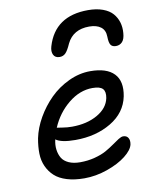

<svg xmlns="http://www.w3.org/2000/svg" viewBox="-89 -883 743 939"><g transform="rotate(-10 282.5 -413.5)"><path d="M413.1 -816.9Q455.1 -816.9 486.3 -805.4Q517.6 -793.9 534.7 -774.2Q551.8 -754.4 559.1 -729.7Q566.4 -705.1 564 -676.8Q562 -647 549.6 -633.5Q537.1 -620.1 518.1 -620.1Q500 -620.1 492.2 -631.3Q484.4 -642.6 483.9 -672.9Q483.4 -705.1 462.4 -720.9Q441.4 -736.8 404.8 -736.8Q325.2 -736.8 293.9 -672.9Q279.3 -639.6 267.3 -627.4Q255.4 -615.2 237.8 -615.2Q215.3 -615.2 207 -632.1Q198.7 -648.9 206.1 -673.8Q248.5 -816.9 413.1 -816.9ZM253.9 -9.8Q205.1 -9.8 167.5 -21.2Q129.9 -32.7 107.2 -53.5Q84.5 -74.2 71.3 -103.3Q58.1 -132.3 57.4 -167.2Q56.6 -202.1 64 -242.2Q74.2 -292 102.5 -341.6Q130.9 -391.1 171.1 -431.2Q211.4 -471.2 264.4 -496.1Q317.4 -521 372.1 -521Q453.1 -521 489.7 -482.9Q526.4 -444.8 512.2 -371.1Q496.1 -292 420.7 -247.1Q345.2 -202.1 243.2 -202.1Q172.4 -202.1 146 -222.2Q139.6 -195.3 142.8 -171.4Q146 -147.5 156.7 -129.6Q167.5 -111.8 190.7 -101.3Q213.9 -90.8 247.1 -90.8Q285.6 -90.8 320.1 -99.9Q354.5 -108.9 377.4 -121.8Q400.4 -134.8 418.7 -147.9Q437 -161.1 451.4 -170.2Q465.8 -179.2 475.1 -179.2Q492.2 -179.2 500 -166.7Q507.8 -154.3 503.9 -133.8Q498 -106.9 461.7 -78.4Q425.3 -49.8 368.2 -29.8Q311 -9.8 253.9 -9.8ZM164.1 -276.9Q168.5 -276.9 190.9 -272.9Q213.4 -269 237.8 -269Q312 -269 364.5 -299.1Q417 -329.1 426.8 -377.9Q432.6 -408.7 419.4 -423.3Q406.2 -438 368.2 -438Q305.2 -438 248.8 -392.1Q192.4 -346.2 163.1 -276.9Z"/></g></svg>

Font: Shantell Sans Bouncy
Style: Italic
Weight: 400
Italic angle: -11.31°
Designer: Stephen Nixon, Anya Danilova, Shantell Martin
Foundry: Arrow Type
Version: Version 1.006;[9816181b4]